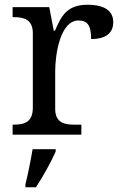

<svg xmlns="http://www.w3.org/2000/svg" viewBox="-20 -566 511 807"><path d="M33 0H322V-42H294C250 -42 212 -50 212 -109V-266C212 -343 235 -480 310 -480C349 -480 363 -457 363 -402C430 -402 456 -431 456 -473C456 -519 421 -546 348 -546C260 -546 237 -497 211 -437H206L187 -536H33V-494H36C80 -494 118 -485 118 -426V-114C118 -51 81 -42 36 -42H33ZM87 208V221H131C159 179 196 113 214 71V61H117C109 109 98 164 87 208Z"/></svg>

Font: Noto Serif Balinese
Style: Regular
Weight: 400
Designer: Monotype Design Team
Foundry: Monotype Imaging Inc.
Version: Version 2.005